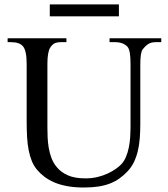

<svg xmlns="http://www.w3.org/2000/svg" viewBox="-20 -836 763 872"><path d="M206.1 -761.7V-815.9H520V-761.7ZM687 -644.5Q666.5 -644.5 653.3 -636Q640.1 -627.4 627.4 -610.8Q617.2 -597.2 617.2 -542V-272.5Q617.2 -238.3 614.7 -207.3Q612.3 -176.3 605.7 -149.2Q599.1 -122.1 587.9 -99.1Q576.7 -76.2 559.1 -57.6Q541 -38.6 521.5 -24.9Q502 -11.2 478.5 -2.2Q455.1 6.8 426.3 11.2Q397.5 15.6 360.8 15.6Q318.8 15.6 285.6 9.5Q252.4 3.4 226.8 -7.6Q201.2 -18.6 181.9 -33.2Q162.6 -47.9 148.4 -64.9Q133.8 -82 124.8 -104Q115.7 -126 110.4 -153.1Q105 -180.2 103 -213.1Q101.1 -246.1 101.1 -285.6V-545.4Q101.1 -576.2 96.9 -595.7Q92.8 -615.2 84.5 -625.5Q68.8 -644.5 29.8 -644.5H14.6V-662.1H281.7V-644.5H256.8Q236.8 -644.5 226.3 -638.4Q215.8 -632.3 207.5 -618.7Q201.7 -608.9 198.5 -591.1Q195.3 -573.2 195.3 -545.4V-256.3Q195.3 -236.3 196.3 -212.6Q197.3 -189 201.2 -165.3Q205.1 -141.6 213.6 -118.7Q222.2 -95.7 237.8 -77.1Q256.8 -53.7 288.1 -39.8Q319.3 -25.9 367.7 -25.9Q397.5 -25.9 422.6 -32Q447.8 -38.1 467.8 -47.4Q487.8 -56.6 502.7 -66.9Q517.6 -77.1 526.4 -85.4Q542 -100.1 551.3 -121.6Q560.5 -143.1 565.2 -166.7Q569.8 -190.4 571.3 -213.4Q572.8 -236.3 572.8 -253.4V-545.4Q572.8 -576.2 569.6 -595.7Q566.4 -615.2 559.1 -623.5Q539.6 -644.5 502.4 -644.5H477.5V-662.1H712.4V-644.5Z"/></svg>

Font: Tai Heritage Pro
Style: Regular
Weight: 400
Designer: Faah Baccam, Walt Agee, Victor Gaultney, Annie Olsen
Foundry: SIL International
Version: Version 2.600